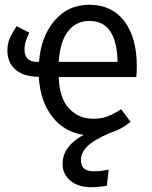

<svg xmlns="http://www.w3.org/2000/svg" viewBox="-20 -558 640 807"><path d="M553 -234H227Q229 -148 269 -103.5Q309 -59 371 -59Q406 -59 431.5 -68.5Q457 -78 489 -99L529 -46Q490 -14 444 0Q372 31 346 58Q320 85 320 114Q320 138 333 150Q346 162 376 162Q403 162 437 155L429 223Q387 229 365 229Q309 229 276 201.5Q243 174 243 131Q243 57 331 9Q248 -4 198.5 -69Q149 -134 143 -235Q78 -236 44.5 -266Q11 -296 11 -346Q11 -374 21 -397Q31 -420 50 -448L103 -421Q93 -399 88 -383Q83 -367 83 -350Q83 -325 96 -311.5Q109 -298 134 -298H144Q152 -404 209 -471Q266 -538 355 -538Q450 -538 502.5 -469Q555 -400 555 -279Q555 -256 553 -234ZM474 -298Q471 -470 356 -470Q300 -470 266 -426.5Q232 -383 227 -298Z"/></svg>

Font: FiraDG Mono
Style: Regular
Weight: 400
Designer: Carrois Corporate & Edenspiekermann AG
Foundry: Carrois Corporate GbR & Edenspiekermann AG
Version: Version 3.206